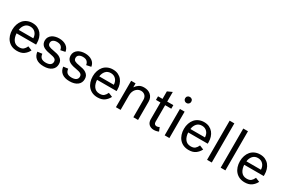

<svg xmlns="http://www.w3.org/2000/svg" viewBox="99 -1837 4389 2975"><g transform="rotate(30 2294.0 -349.5)"><path d="M462.9 -107.9Q436 -54.2 389.6 -21Q343.3 12.2 269 12.2Q216.3 12.2 173.8 -6.3Q132.8 -24.4 103 -58.6Q73.7 -92.3 59.1 -137.7Q43.9 -184.6 43.9 -236.8Q43.9 -289.6 59.6 -335.4Q75.2 -381.3 103.5 -414.1Q132.3 -447.3 173.3 -465.3Q215.8 -483.9 266.1 -483.9Q320.3 -483.9 359.9 -464.4Q399.9 -444.8 426.3 -412.6Q452.1 -380.9 465.8 -337.4Q479 -294.9 479 -249V-221.2H129.9Q130.4 -191.4 140.1 -157.7Q148.9 -126.5 165.5 -103.5Q183.1 -79.1 208 -66.4Q233.9 -53.2 270 -53.2Q319.3 -53.2 345.2 -75.2Q371.1 -97.2 389.2 -138.2ZM264.2 -418.9Q206.5 -418.9 172.9 -380.4Q138.7 -340.8 132.8 -284.2H393.1Q390.1 -346.2 354.5 -382.8Q319.3 -418.9 264.2 -418.9Z M647.5 -349.1Q647.5 -314.9 674.8 -299.3Q701.7 -284.2 757.8 -275.9Q793.9 -270 827.6 -261.2Q860.8 -252.4 885.3 -235.4Q910.6 -217.8 923.8 -194.8Q937.5 -170.9 937.5 -134.8Q937.5 -66.4 886.7 -27.3Q835.4 12.2 745.6 12.2Q658.7 12.2 608.9 -25.9Q559.1 -64 550.8 -136.2L633.8 -147Q639.2 -98.6 665.5 -76.2Q692.9 -53.2 746.6 -53.2Q797.4 -53.2 825.7 -73.2Q853.5 -92.8 853.5 -129.9Q853.5 -163.1 826.7 -179.7Q800.8 -195.8 731.4 -207Q641.1 -221.2 602.5 -254.4Q563.5 -288.1 563.5 -345.2Q563.5 -378.9 578.1 -404.8Q593.3 -431.6 617.7 -448.7Q642.1 -466.3 675.3 -475.1Q707.5 -483.9 743.7 -483.9Q820.3 -483.9 871.1 -448.7Q921.4 -413.6 929.7 -351.1L846.7 -334Q841.8 -374 815.4 -397.5Q790 -419.9 740.7 -419.9Q700.7 -419.9 674.3 -402.3Q647.5 -384.3 647.5 -349.1Z M1110.4 -349.1Q1110.4 -314.9 1137.7 -299.3Q1164.6 -284.2 1220.7 -275.9Q1256.8 -270 1290.5 -261.2Q1323.7 -252.4 1348.1 -235.4Q1373.5 -217.8 1386.7 -194.8Q1400.4 -170.9 1400.4 -134.8Q1400.4 -66.4 1349.6 -27.3Q1298.3 12.2 1208.5 12.2Q1121.6 12.2 1071.8 -25.9Q1022 -64 1013.7 -136.2L1096.7 -147Q1102.1 -98.6 1128.4 -76.2Q1155.8 -53.2 1209.5 -53.2Q1260.3 -53.2 1288.6 -73.2Q1316.4 -92.8 1316.4 -129.9Q1316.4 -163.1 1289.6 -179.7Q1263.7 -195.8 1194.3 -207Q1104 -221.2 1065.4 -254.4Q1026.4 -288.1 1026.4 -345.2Q1026.4 -378.9 1041 -404.8Q1056.2 -431.6 1080.6 -448.7Q1105 -466.3 1138.2 -475.1Q1170.4 -483.9 1206.5 -483.9Q1283.2 -483.9 1334 -448.7Q1384.3 -413.6 1392.6 -351.1L1309.6 -334Q1304.7 -374 1278.3 -397.5Q1252.9 -419.9 1203.6 -419.9Q1163.6 -419.9 1137.2 -402.3Q1110.4 -384.3 1110.4 -349.1Z M1903.3 -107.9Q1876.5 -54.2 1830.1 -21Q1783.7 12.2 1709.5 12.2Q1656.7 12.2 1614.3 -6.3Q1573.2 -24.4 1543.5 -58.6Q1514.2 -92.3 1499.5 -137.7Q1484.4 -184.6 1484.4 -236.8Q1484.4 -289.6 1500 -335.4Q1515.6 -381.3 1543.9 -414.1Q1572.8 -447.3 1613.8 -465.3Q1656.2 -483.9 1706.5 -483.9Q1760.7 -483.9 1800.3 -464.4Q1840.3 -444.8 1866.7 -412.6Q1892.6 -380.9 1906.2 -337.4Q1919.4 -294.9 1919.4 -249V-221.2H1570.3Q1570.8 -191.4 1580.6 -157.7Q1589.4 -126.5 1606 -103.5Q1623.5 -79.1 1648.4 -66.4Q1674.3 -53.2 1710.4 -53.2Q1759.8 -53.2 1785.6 -75.2Q1811.5 -97.2 1829.6 -138.2ZM1704.6 -418.9Q1647 -418.9 1613.3 -380.4Q1579.1 -340.8 1573.2 -284.2H1833.5Q1830.6 -346.2 1794.9 -382.8Q1759.8 -418.9 1704.6 -418.9Z M2035.2 -472.2H2114.3V-400.9Q2138.7 -438 2174.8 -461.4Q2209.5 -483.9 2263.2 -483.9Q2298.8 -483.9 2328.1 -474.1Q2358.9 -463.9 2381.3 -444.3Q2404.8 -423.8 2417.5 -395.5Q2431.2 -365.2 2431.2 -327.1V0H2347.2V-314Q2347.2 -339.8 2337.9 -359.9Q2329.1 -379.4 2314.5 -391.6Q2299.8 -403.8 2282.2 -409.7Q2265.6 -415 2246.1 -415Q2221.7 -415 2198.2 -403.8Q2175.3 -392.6 2157.7 -373Q2139.6 -352.5 2129.4 -323.7Q2119.1 -294.4 2119.1 -256.8V0H2035.2Z M2803.2 -6.8Q2791.5 0 2766.6 6.3Q2744.1 12.2 2718.3 12.2Q2687.5 12.2 2664.1 2.4Q2639.6 -7.8 2626 -22.9Q2610.4 -40 2603.5 -60.1Q2596.2 -81.1 2596.2 -104V-408.2H2516.1V-472.2H2596.2V-606.9L2680.2 -645V-472.2H2790V-408.2H2680.2V-111.8Q2680.2 -85 2692.9 -71.8Q2706.1 -58.1 2729 -58.1Q2741.2 -58.1 2753.9 -62Q2765.1 -65.4 2775.9 -73.2Z M2894.5 -655.8Q2894.5 -681.2 2910.2 -695.8Q2926.3 -710.9 2949.7 -710.9Q2973.1 -710.9 2989.3 -695.8Q3004.4 -681.2 3004.4 -655.8Q3004.4 -633.8 2989.3 -618.2Q2974.1 -602.1 2949.7 -602.1Q2925.3 -602.1 2910.2 -618.2Q2894.5 -634.8 2894.5 -655.8ZM2907.7 -472.2H2991.7V0H2907.7Z M3534.2 -107.9Q3507.3 -54.2 3460.9 -21Q3414.6 12.2 3340.3 12.2Q3287.6 12.2 3245.1 -6.3Q3204.1 -24.4 3174.3 -58.6Q3145 -92.3 3130.4 -137.7Q3115.2 -184.6 3115.2 -236.8Q3115.2 -289.6 3130.9 -335.4Q3146.5 -381.3 3174.8 -414.1Q3203.6 -447.3 3244.6 -465.3Q3287.1 -483.9 3337.4 -483.9Q3391.6 -483.9 3431.2 -464.4Q3471.2 -444.8 3497.6 -412.6Q3523.4 -380.9 3537.1 -337.4Q3550.3 -294.9 3550.3 -249V-221.2H3201.2Q3201.7 -191.4 3211.4 -157.7Q3220.2 -126.5 3236.8 -103.5Q3254.4 -79.1 3279.3 -66.4Q3305.2 -53.2 3341.3 -53.2Q3390.6 -53.2 3416.5 -75.2Q3442.4 -97.2 3460.4 -138.2ZM3335.4 -418.9Q3277.8 -418.9 3244.1 -380.4Q3210 -340.8 3204.1 -284.2H3464.4Q3461.4 -346.2 3425.8 -382.8Q3390.6 -418.9 3335.4 -418.9Z M3666 -700.2H3750V0H3666Z M3909.7 -700.2H3993.7V0H3909.7Z M4536.1 -107.9Q4509.3 -54.2 4462.9 -21Q4416.5 12.2 4342.3 12.2Q4289.6 12.2 4247.1 -6.3Q4206.1 -24.4 4176.3 -58.6Q4147 -92.3 4132.3 -137.7Q4117.2 -184.6 4117.2 -236.8Q4117.2 -289.6 4132.8 -335.4Q4148.4 -381.3 4176.8 -414.1Q4205.6 -447.3 4246.6 -465.3Q4289.1 -483.9 4339.4 -483.9Q4393.6 -483.9 4433.1 -464.4Q4473.1 -444.8 4499.5 -412.6Q4525.4 -380.9 4539.1 -337.4Q4552.2 -294.9 4552.2 -249V-221.2H4203.1Q4203.6 -191.4 4213.4 -157.7Q4222.2 -126.5 4238.8 -103.5Q4256.3 -79.1 4281.2 -66.4Q4307.1 -53.2 4343.3 -53.2Q4392.6 -53.2 4418.5 -75.2Q4444.3 -97.2 4462.4 -138.2ZM4337.4 -418.9Q4279.8 -418.9 4246.1 -380.4Q4211.9 -340.8 4206.1 -284.2H4466.3Q4463.4 -346.2 4427.7 -382.8Q4392.6 -418.9 4337.4 -418.9Z"/></g></svg>

Font: Post Grotesk Regular
Style: Regular
Weight: 500
Version: 0.900; ttfautohint (v0.96) -l 8 -r 50 -G 200 -x 14 -w "gGD" 